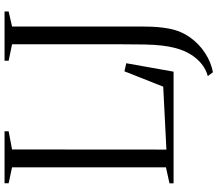

<svg xmlns="http://www.w3.org/2000/svg" viewBox="-76 -707 956 844"><g transform="rotate(-90 402.0 -285.0)"><path d="M18 0V-18L88.5 -33.5V-710L18.5 -725V-743H247V-725L167 -710L166.5 -31.5L443 -45.5L510.5 -216L546 -208L509 0ZM489.5 150.5Q519 142.5 543.2 123Q567.5 103.5 585.2 74.5Q603 45.5 612.5 9Q620 -19.5 623.8 -51.5Q627.5 -83.5 628.5 -131Q629.5 -178.5 629.5 -253V-710L557 -725V-743H773.5V-725L707.5 -710V-238Q707.5 -184.5 707.2 -125Q707 -65.5 698 -19Q688 33 659 73.2Q630 113.5 589.8 139.2Q549.5 165 506.5 173Z"/></g></svg>

Font: Merriweather 144pt Light
Style: Regular
Weight: 300
Version: Version 2.100